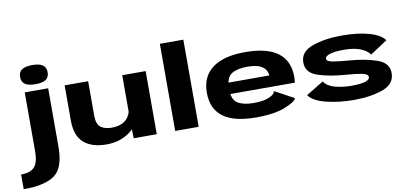

<svg xmlns="http://www.w3.org/2000/svg" viewBox="-141 -1048 3424 1606"><g transform="rotate(-10 1571.0 -245.0)"><path d="M-55 135Q27.5 135 60.8 95Q94 55 94 -36.5V-536H293V-38.5Q293 138 210.5 199Q128 260 -55 260ZM196 -588Q136.5 -588 107.2 -607.2Q78 -626.5 78 -669.5Q78 -712 107.2 -731.2Q136.5 -750.5 196 -750.5Q254 -750.5 283 -730.8Q312 -711 312 -669.5Q312 -626.5 283.2 -607.2Q254.5 -588 196 -588Z M632.5 -245Q632.5 -169 668 -144Q703.5 -119 759.5 -119Q828.5 -119 869.2 -147.8Q910 -176.5 923.5 -230L960.5 -150Q949.5 -84 872 -36.2Q794.5 11.5 695 11.5Q569.5 11.5 501.2 -48Q433 -107.5 433 -238V-536H632.5ZM922 -115.5V-536H1121V0H925Z M1477 0H1277.5V-740H1477Z M2310.5 -97.5Q2310.5 -71.5 2217.8 -32.5Q2125 6.5 1965.5 6.5Q1777 6.5 1685.2 -62.5Q1593.5 -131.5 1593.5 -268.5Q1593.5 -406 1689.5 -477Q1785.5 -548 1965.5 -548Q2152.5 -548 2244.8 -478.5Q2337 -409 2337 -272.5Q2336 -243.5 2333.5 -224H1764V-320.5H2145.5L2135 -301.5Q2135 -365.5 2092.2 -395Q2049.5 -424.5 1966 -424.5Q1879.5 -424.5 1830.8 -394.8Q1782 -365 1782 -268.5Q1782 -175 1830.8 -145.5Q1879.5 -116 1966 -116Q2051.5 -116 2099.2 -137.8Q2147 -159.5 2147 -185.5L2310.5 -97.5Z M2564.5 -193.5Q2590 -152 2654.5 -134Q2719 -116 2794 -116Q2876 -116 2913.8 -128.8Q2951.5 -141.5 2951.5 -162Q2951.5 -188.5 2902.5 -198.5Q2853.5 -208.5 2763.5 -215Q2632.5 -224 2532.2 -256.2Q2432 -288.5 2432 -378Q2432 -469 2538 -506.5Q2644 -544 2786.5 -544Q2922 -544 3018 -517Q3114 -490 3148.5 -440.5L3003 -344.5Q2976.5 -382 2921.5 -402.8Q2866.5 -423.5 2787.5 -423.5Q2704.5 -423.5 2664.5 -410.2Q2624.5 -397 2624.5 -376Q2624.5 -351.5 2678.8 -342.8Q2733 -334 2815.5 -327.5Q2947 -317.5 3045.8 -283.8Q3144.5 -250 3144.5 -163.5Q3144.5 -69 3041.2 -32.2Q2938 4.5 2795.5 4.5Q2673.5 4.5 2564 -22Q2454.5 -48.5 2416 -103Z"/></g></svg>

Font: Anybody Wide
Style: Bold
Weight: 700
Width: 7
Designer: Tyler Finck
Foundry: Etcetera Type Company
Version: Version 1.000; ttfautohint (v1.8)